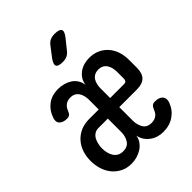

<svg xmlns="http://www.w3.org/2000/svg" viewBox="-221 -909 1043 1043"><g transform="rotate(-45 300.0 -387.5)"><path d="M259 -325V-399Q259 -415 255.5 -429.5Q252 -444 244.5 -455.5Q237 -467 225 -473.5Q213 -480 196 -480Q173 -480 158.5 -469Q144 -458 137 -440Q131 -424 123.5 -417.5Q116 -411 103 -411Q72 -411 57.5 -426.5Q43 -442 53 -469Q67 -510 99.5 -535Q132 -560 182 -560Q203 -560 223.5 -554.5Q244 -549 261 -538Q278 -527 289 -510Q300 -493 303 -470Q306 -493 317 -509.5Q328 -526 344 -537.5Q360 -549 379.5 -554.5Q399 -560 420 -560Q455 -560 482 -547.5Q509 -535 528 -513Q547 -491 556.5 -462Q566 -433 566 -400V-339Q566 -296 545.5 -275.5Q525 -255 482 -255H347V-150Q347 -120 361.5 -95Q376 -70 411 -70Q433 -70 448 -80.5Q463 -91 469 -109Q476 -126 483.5 -133Q491 -140 505 -140Q538 -140 552 -123.5Q566 -107 556 -80Q541 -39 506 -14.5Q471 10 421 10Q400 10 380.5 4Q361 -2 345 -14Q329 -26 318 -42.5Q307 -59 303 -80Q300 -58 287.5 -41Q275 -24 258 -13Q241 -2 220 4Q199 10 178 10Q142 10 114.5 -4Q87 -18 68 -41Q49 -64 39.5 -95Q30 -126 30 -159Q30 -194 40.5 -224.5Q51 -255 71.5 -277.5Q92 -300 120.5 -312.5Q149 -325 186 -325ZM259 -255H187Q169 -255 156 -246Q143 -237 136 -223.5Q129 -210 125.5 -193.5Q122 -177 122 -162Q122 -145 126 -128.5Q130 -112 138 -99Q146 -86 159.5 -78Q173 -70 192 -70Q228 -70 243.5 -94.5Q259 -119 259 -150ZM347 -325H453Q464 -325 469 -330.5Q474 -336 474 -346V-400Q474 -415 470.5 -429.5Q467 -444 459.5 -455.5Q452 -467 440 -473.5Q428 -480 411 -480Q394 -480 381.5 -473.5Q369 -467 361.5 -455.5Q354 -444 350.5 -429.5Q347 -415 347 -400ZM305 -645Q269 -645 262.5 -658.5Q256 -672 277 -701L319 -756Q331 -772 345.5 -778.5Q360 -785 380 -785Q416 -785 423 -771Q430 -757 407 -728L362 -672Q351 -658 337 -651.5Q323 -645 305 -645Z"/></g></svg>

Font: Maple Mono Medium
Style: Regular
Weight: 500
Monospace: yes
Designer: subframe7536
Version: Version 7.000